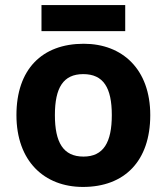

<svg xmlns="http://www.w3.org/2000/svg" viewBox="-20 -729 659 759"><path d="M475 -709H144V-606H475ZM574 -274C574 -455 464 -556 311 -556C146 -556 45 -455 45 -274C45 -92 155 10 308 10C472 10 574 -92 574 -274ZM197 -274C197 -382 230 -436 309 -436C389 -436 422 -382 422 -274C422 -166 389 -110 310 -110C230 -110 197 -166 197 -274Z"/></svg>

Font: Noto Sans Gunjala Gondi
Style: Bold
Weight: 700
Designer: Ek Type
Foundry: Ek Type
Version: Version 1.004